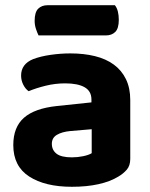

<svg xmlns="http://www.w3.org/2000/svg" viewBox="-20 -701 575 737"><path d="M256 -97Q278 -97 299.5 -101.5Q321 -106 332 -113V-205L250 -198Q218 -195 198.5 -183.5Q179 -172 179 -149Q179 -125 197 -111Q215 -97 256 -97ZM250 -496Q302 -496 344.5 -485.5Q387 -475 417 -453Q447 -431 463.5 -397Q480 -363 480 -317V-91Q480 -65 466.5 -49.5Q453 -34 434 -23Q403 -4 358 6Q313 16 256 16Q153 16 92 -23.5Q31 -63 31 -144Q31 -213 72 -249Q113 -285 198 -294L331 -308V-319Q331 -351 305 -366Q279 -381 230 -381Q192 -381 155.5 -372Q119 -363 90 -351Q78 -359 69.5 -375.5Q61 -392 61 -411Q61 -455 107 -474Q136 -485 174.5 -490.5Q213 -496 250 -496ZM128 -565Q123 -575 118 -590Q113 -605 113 -621Q113 -654 126.5 -667.5Q140 -681 163 -681H421Q429 -671 432.5 -656.5Q436 -642 436 -625Q436 -592 422.5 -578.5Q409 -565 386 -565Z"/></svg>

Font: Baloo Thambi 2
Style: Bold
Weight: 700
Designer: Aadarsh Rajan and Ek Type
Foundry: Ek Type
Version: Version 1.640;hotconv 1.0.111;makeotfexe 2.5.65597; ttfautoh